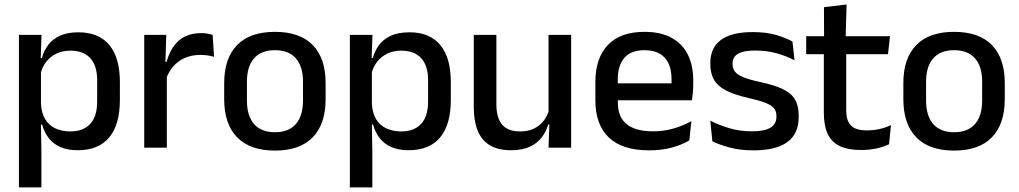

<svg xmlns="http://www.w3.org/2000/svg" viewBox="-20 -640 4417 832"><path d="M316.5 11Q273 11 241.8 -2.8Q210.5 -16.5 191 -41.8Q171.5 -67 162.5 -100.5H130L157.5 -193Q159 -152 175 -124.8Q191 -97.5 219.2 -84Q247.5 -70.5 284.5 -70.5Q341 -70.5 371 -103.2Q401 -136 401 -199.5V-293Q401 -355.5 371.2 -388Q341.5 -420.5 284.5 -420.5Q250.5 -420.5 224 -407.5Q197.5 -394.5 180.2 -372.2Q163 -350 156 -321.5L133 -388.5H161.5Q170 -419.5 188.5 -444.8Q207 -470 239.2 -485Q271.5 -500 320.5 -500Q408 -500 453.8 -445Q499.5 -390 499.5 -284.5V-207Q499.5 -100.5 453.5 -44.8Q407.5 11 316.5 11ZM62 172V-489H160L156 -374.5L157.5 -345.5V-140.5L157 -121.5L159.5 17V172Z M699 -295.5 678 -372H702Q717.5 -430 754 -463.2Q790.5 -496.5 853.5 -496.5Q868.5 -496.5 880.2 -494.2Q892 -492 901.5 -489L907.5 -393.5Q895.5 -397.5 880.5 -399.8Q865.5 -402 848 -402Q794.5 -402 755.5 -374.5Q716.5 -347 699 -295.5ZM605 0V-489H700.5L696 -346.5L703 -339.5V0Z M1171.5 12.5Q1063.5 12.5 1007.5 -45Q951.5 -102.5 951.5 -210.5V-280Q951.5 -387.5 1007.5 -444.8Q1063.5 -502 1171.5 -502Q1279.5 -502 1335.2 -444.8Q1391 -387.5 1391 -280V-210.5Q1391 -102.5 1335.2 -45Q1279.5 12.5 1171.5 12.5ZM1171.5 -67Q1231 -67 1262 -102.5Q1293 -138 1293 -204.5V-286Q1293 -352 1262 -387.2Q1231 -422.5 1171.5 -422.5Q1112 -422.5 1081 -387.2Q1050 -352 1050 -286V-204.5Q1050 -138 1081 -102.5Q1112 -67 1171.5 -67Z M1750.5 11Q1707 11 1675.8 -2.8Q1644.5 -16.5 1625 -41.8Q1605.5 -67 1596.5 -100.5H1564L1591.5 -193Q1593 -152 1609 -124.8Q1625 -97.5 1653.2 -84Q1681.5 -70.5 1718.5 -70.5Q1775 -70.5 1805 -103.2Q1835 -136 1835 -199.5V-293Q1835 -355.5 1805.2 -388Q1775.5 -420.5 1718.5 -420.5Q1684.5 -420.5 1658 -407.5Q1631.5 -394.5 1614.2 -372.2Q1597 -350 1590 -321.5L1567 -388.5H1595.5Q1604 -419.5 1622.5 -444.8Q1641 -470 1673.2 -485Q1705.5 -500 1754.5 -500Q1842 -500 1887.8 -445Q1933.5 -390 1933.5 -284.5V-207Q1933.5 -100.5 1887.5 -44.8Q1841.5 11 1750.5 11ZM1496 172V-489H1594L1590 -374.5L1591.5 -345.5V-140.5L1591 -121.5L1593.5 17V172Z M2131 -489V-187Q2131 -152 2140.8 -125.8Q2150.5 -99.5 2173 -85Q2195.5 -70.5 2233.5 -70.5Q2269.5 -70.5 2295.2 -83.5Q2321 -96.5 2337.5 -118.8Q2354 -141 2360.5 -168.5L2376.5 -100.5H2355.5Q2347 -70 2327.5 -44.5Q2308 -19 2275.5 -4Q2243 11 2195 11Q2138 11 2102.2 -10.8Q2066.5 -32.5 2049.8 -74.2Q2033 -116 2033 -176V-489ZM2455 -489V0H2357L2361 -114.5L2357 -120.5V-489Z M2793.5 11.5Q2676.5 11.5 2618.2 -44.2Q2560 -100 2560 -205V-285Q2560 -388.5 2614.2 -445.2Q2668.5 -502 2772.5 -502Q2843 -502 2890 -476.2Q2937 -450.5 2960.5 -403.5Q2984 -356.5 2984 -292V-273.5Q2984 -256.5 2982.5 -239Q2981 -221.5 2978.5 -205.5H2888.5Q2889.5 -231.5 2889.8 -254.5Q2890 -277.5 2890 -296.5Q2890 -337 2877 -365Q2864 -393 2838 -407.8Q2812 -422.5 2772.5 -422.5Q2714 -422.5 2685.5 -389.2Q2657 -356 2657 -294.5V-248.5L2657.5 -237V-193.5Q2657.5 -166 2665.8 -143.5Q2674 -121 2692.2 -104.8Q2710.5 -88.5 2739.5 -79.8Q2768.5 -71 2810 -71Q2857 -71 2898.2 -83Q2939.5 -95 2976 -115L2967 -31.5Q2934 -12 2890.2 -0.2Q2846.5 11.5 2793.5 11.5ZM2612 -205.5V-279H2958.5V-205.5Z M3245 11.5Q3186 11.5 3141.5 -0.8Q3097 -13 3067 -27.5L3058 -117Q3095 -98.5 3139.5 -84.8Q3184 -71 3239.5 -71Q3293 -71 3318.8 -86.8Q3344.5 -102.5 3344.5 -133.5V-137.5Q3344.5 -157.5 3334 -170.8Q3323.5 -184 3296.8 -194.5Q3270 -205 3221 -216Q3159.5 -230 3124 -249Q3088.5 -268 3073.2 -295.8Q3058 -323.5 3058 -362.5V-367Q3058 -433 3104 -467Q3150 -501 3242 -501Q3300 -501 3343 -488.5Q3386 -476 3414 -460L3423 -378.5Q3389.5 -396.5 3346.8 -408.8Q3304 -421 3252 -421Q3216.5 -421 3195 -414.2Q3173.5 -407.5 3164 -395.2Q3154.5 -383 3154.5 -366V-362.5Q3154.5 -344 3164.5 -330.2Q3174.5 -316.5 3200.2 -305.8Q3226 -295 3272 -285Q3334 -272 3371 -254.5Q3408 -237 3424.5 -209.8Q3441 -182.5 3441 -139.5V-132Q3441 -60.5 3392 -24.5Q3343 11.5 3245 11.5Z M3711.5 10Q3653 10 3617.5 -7.8Q3582 -25.5 3566 -61.2Q3550 -97 3550 -150.5V-449.5H3647V-162Q3647 -117 3667.5 -96Q3688 -75 3736.5 -75Q3765.5 -75 3792 -81Q3818.5 -87 3841 -98L3832.5 -15Q3808.5 -3 3777 3.5Q3745.5 10 3711.5 10ZM3473.5 -405V-483H3836.5L3828 -405ZM3551 -474.5 3550.5 -609 3648.5 -620.5 3644.5 -474.5Z M4114.5 12.5Q4006.5 12.5 3950.5 -45Q3894.5 -102.5 3894.5 -210.5V-280Q3894.5 -387.5 3950.5 -444.8Q4006.5 -502 4114.5 -502Q4222.5 -502 4278.2 -444.8Q4334 -387.5 4334 -280V-210.5Q4334 -102.5 4278.2 -45Q4222.5 12.5 4114.5 12.5ZM4114.5 -67Q4174 -67 4205 -102.5Q4236 -138 4236 -204.5V-286Q4236 -352 4205 -387.2Q4174 -422.5 4114.5 -422.5Q4055 -422.5 4024 -387.2Q3993 -352 3993 -286V-204.5Q3993 -138 4024 -102.5Q4055 -67 4114.5 -67Z"/></svg>

Font: Anek Telugu Medium
Style: Regular
Weight: 500
Designer: Omkar Bhoir (Telugu), Yesha Goshar (Latin)
Foundry: Ek Type
Version: Version 1.003